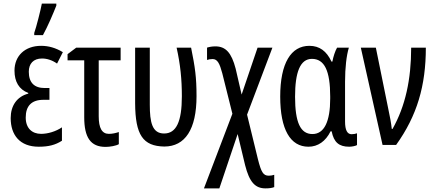

<svg xmlns="http://www.w3.org/2000/svg" viewBox="-20 -800 2399 1060"><path d="M169 -606H217C244 -655 272 -721 291 -769V-780H211C206 -751 180 -648 169 -618ZM253 -314H227C169 -314 139 -344 139 -404C139 -448 164 -477 212 -477C239 -477 268 -468 295 -449L327 -512C287 -536 248 -547 207 -547C118 -547 60 -492 60 -410C60 -349 85 -306 136 -287V-283C74 -267 39 -217 39 -148C39 -55 89 10 194 10C249 10 286 0 322 -23V-97C288 -74 244 -61 207 -61C157 -61 122 -92 122 -151C122 -214 153 -249 220 -249H253Z M646 -537H401L353 -501V-467H445V-153C445 -41 480 11 563 11C587 11 621 5 636 -4V-71C618 -65 600 -61 581 -61C543 -61 525 -93 525 -158V-467H646Z M887 9C1002 9 1065 -86 1065 -269C1065 -374 1057 -428 1035 -537H955C976 -443 984 -362 984 -268C984 -128 953 -63 886 -63C820 -63 807 -125 807 -222V-537H726V-230C727 -55 769 7 887 9Z M1169 -544C1151 -544 1135 -541 1123 -537V-469C1131 -472 1142 -474 1154 -474C1181 -474 1193 -448 1207 -396L1263 -172L1106 240H1191L1292 -60L1333 111C1357 206 1389 240 1446 240C1466 240 1481 238 1494 233V165C1485 168 1475 170 1464 170C1433 170 1422 150 1404 79L1344 -167L1484 -537H1402L1314 -278L1281 -421C1258 -509 1226 -544 1169 -544Z M1683 10C1735 10 1778 -20 1805 -75H1811C1823 -14 1852 10 1908 10C1922 10 1943 6 1951 1V-64C1942 -61 1932 -59 1921 -59C1897 -59 1885 -82 1885 -129V-349C1885 -427 1893 -494 1906 -537H1841C1830 -518 1820 -487 1815 -460H1810C1783 -518 1744 -547 1688 -547C1587 -547 1527 -452 1527 -267C1527 -85 1583 10 1683 10ZM1705 -60C1639 -60 1609 -123 1609 -266C1609 -401 1637 -475 1702 -475C1771 -475 1803 -410 1803 -267V-256C1803 -129 1770 -60 1705 -60Z M1972 -537 2092 0H2167C2283 -162 2331 -327 2331 -537H2250C2250 -361 2218 -214 2147 -88H2143C2140 -117 2133 -157 2122 -207L2055 -537Z"/></svg>

Font: Noto Sans UI Condensed
Style: Regular
Weight: 400
Width: 3
Designer: Monotype Design Team
Foundry: Monotype Imaging Inc.
Version: Version 1.901